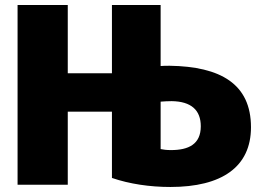

<svg xmlns="http://www.w3.org/2000/svg" viewBox="-20 -723 1069 765"><path d="M426 -14V-278H250V13H50V-703H250V-431H426V-703H620V-460C625 -461 650 -461 656 -461C858 -458 980 -389 980 -216C980 -58 864 22 659 22C577 22 496 10 426 -14ZM780 -220C780 -284 742 -319 664 -320C657 -320 625 -319 620 -318V-129C630 -127 643 -125 661 -125C731 -125 780 -148 780 -220Z"/></svg>

Font: Repo Black
Style: Regular
Weight: 900
Designer: Stefan Peev
Foundry: Context Ltd
Version: Version 1.502